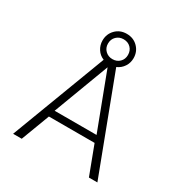

<svg xmlns="http://www.w3.org/2000/svg" viewBox="-188 -960 1043 1099"><g transform="rotate(30 333.5 -410.5)"><path d="M55 0 292 -626Q264 -637 247.5 -662.5Q231 -688 231 -719Q231 -762 260 -791.5Q289 -821 333 -821Q378 -821 407 -791.5Q436 -762 436 -719Q436 -688 419.5 -663Q403 -638 375 -626L612 0H556L485 -188H183L112 0ZM333 -654Q362 -654 380.5 -672.5Q399 -691 399 -719Q399 -748 380.5 -766.5Q362 -785 333 -785Q305 -785 286 -766.5Q267 -748 267 -719Q267 -691 286 -672.5Q305 -654 333 -654ZM195 -233H472L333 -600Z"/></g></svg>

Font: Kanit ExtraLight
Style: Regular
Weight: 275
Designer: Katatrad Team
Foundry: CadsonDemak
Version: Version 2.000; ttfautohint (v1.8.3)